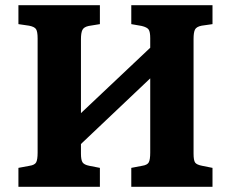

<svg xmlns="http://www.w3.org/2000/svg" viewBox="-20 -720 891 740"><path d="M51 0V-73L94 -81Q114 -84 119.5 -94.5Q125 -105 125 -132V-572Q125 -598 119 -607.5Q113 -617 92 -621L51 -627V-700H365V-627L322 -620Q303 -616 297.5 -604.5Q292 -593 292 -569V-284L559 -536V-573Q559 -597 553 -606Q547 -615 526 -620L486 -627V-700H799V-627L757 -621Q737 -617 731.5 -606Q726 -595 726 -570V-128Q726 -102 732 -93.5Q738 -85 759 -81L799 -73V0H486V-73L528 -81Q548 -84 553.5 -94.5Q559 -105 559 -132V-418L292 -165V-128Q292 -104 298 -94.5Q304 -85 324 -81L365 -73V0Z"/></svg>

Font: Literata 12pt
Style: Bold
Weight: 700
Designer: Latin by Veronika Burian and Jose Scaglione. Greek by Irene Vlachou. Cyrillic by Vera Evstafieva.
Foundry: TypeTogether
Version: Version 3.002